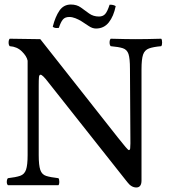

<svg xmlns="http://www.w3.org/2000/svg" viewBox="-20 -818 748 848"><path d="M293 -798Q319 -798 337 -785Q355 -772 373.5 -758.5Q392 -745 417 -745Q434 -745 444 -755.5Q454 -766 464 -797Q480 -798 491 -791Q482 -746 460.5 -719Q439 -692 404 -692Q388 -692 372 -703Q356 -714 340 -724Q327 -732 313 -737.5Q299 -743 286 -743Q267 -743 257.5 -731.5Q248 -720 240 -695Q221 -692 213 -700Q224 -744 242.5 -771Q261 -798 293 -798ZM554 -514Q554 -560 547.5 -579.5Q541 -599 522.5 -605Q504 -611 469 -614Q464 -619 464 -630Q464 -642 469 -647Q502 -646 533 -645.5Q564 -645 580 -645Q598 -645 629.5 -645.5Q661 -646 692 -647Q696 -643 696 -630Q696 -618 692 -614Q657 -611 638 -604Q619 -597 612 -577Q605 -557 605 -512V-21Q605 10 582 10Q560 10 542 -14L193 -455Q168 -488 159 -488Q153 -488 152 -476.5Q151 -465 151 -439V-133Q151 -88 158 -67.5Q165 -47 184 -41Q203 -35 238 -31Q242 -27 242 -14Q242 -4 238 0H15Q10 -5 10 -14Q10 -26 15 -31Q50 -35 69 -41.5Q88 -48 95 -68.5Q102 -89 102 -133V-550Q98 -570 76.5 -591Q55 -612 23 -614Q18 -619 18 -630Q18 -642 23 -647L158 -645L501 -210Q544 -155 549 -155Q554 -155 555 -163Q556 -171 556 -185Z"/></svg>

Font: Ponomar
Style: Regular
Weight: 400
Version: Version 1.301; ttfautohint (v1.8.4.7-5d5b)